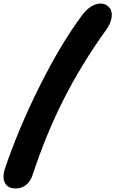

<svg xmlns="http://www.w3.org/2000/svg" viewBox="-69 -841 657 1093"><path d="M20 231.9Q-23.4 231.9 -40 201.9Q-56.6 171.9 -43 125Q35.6 -108.4 156.5 -349.9Q277.3 -591.3 393.1 -747.1Q445.8 -820.8 504.9 -820.8Q526.9 -820.3 542.7 -808.3Q558.6 -796.4 564.7 -776.9Q570.8 -757.3 563.7 -729Q556.6 -700.7 535.2 -670.9Q395.5 -476.6 294.7 -277.8Q193.8 -79.1 117.2 152.8Q105.5 190.9 79.8 211.4Q54.2 231.9 20 231.9Z"/></svg>

Font: Shantell Sans Irregular
Style: Bold Italic
Weight: 700
Italic angle: -11.31°
Designer: Stephen Nixon, Anya Danilova, Shantell Martin
Foundry: Arrow Type
Version: Version 1.006;[9816181b4]